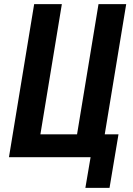

<svg xmlns="http://www.w3.org/2000/svg" viewBox="-20 -755 640 922"><path d="M506 147H390L415 0H23L144 -735H277L174 -110H350L453 -735H586L483 -110H549Z"/></svg>

Font: Iosevka Extrabold Extended
Style: Italic
Weight: 800
Width: 7
Italic angle: -9°
Monospace: yes
Designer: Belleve Invis
Foundry: Belleve Invis
Version: Version 32.5.0; ttfautohint (v1.8.4)